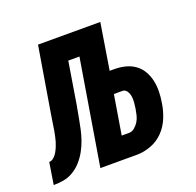

<svg xmlns="http://www.w3.org/2000/svg" viewBox="-144 -623 742 727"><g transform="rotate(-20 227.0 -260.0)"><path d="M-46 0 -32 -88Q-22 -88 -13.5 -95.5Q-5 -103 0.5 -112.5Q6 -122 10 -131.5Q14 -141 17 -151Q20 -161 22 -171Q24 -181 26 -191Q29 -209 31.5 -226.5Q34 -244 37 -261L80 -520H331L301 -334H320Q343 -334 364.5 -328.5Q386 -323 403 -310.5Q420 -298 430.5 -279.5Q441 -261 445.5 -240Q450 -219 449.5 -196.5Q449 -174 445 -151Q441 -123 429.5 -94.5Q418 -66 397 -44Q376 -22 347 -11Q318 0 290 0H142L212 -424H167L138 -246Q138 -246 137.5 -245.5Q137 -245 137 -245V-242Q137 -242 137 -242Q137 -242 137 -242Q133 -221 129.5 -201Q126 -181 121.5 -161Q117 -141 110 -121Q103 -101 92.5 -82Q82 -63 67.5 -46.5Q53 -30 34 -18.5Q15 -7 -5.5 -3.5Q-26 0 -46 0ZM260 -88H290Q302 -88 312.5 -97Q323 -106 329.5 -117Q336 -128 339 -140.5Q342 -153 344 -165Q346 -177 347 -189.5Q348 -202 346.5 -213.5Q345 -225 338.5 -235.5Q332 -246 320 -246H286Z"/></g></svg>

Font: Iosevka SS04 Oblique
Style: Bold
Weight: 700
Italic angle: -9°
Monospace: yes
Designer: Belleve Invis
Foundry: Belleve Invis
Version: Version 19.0.0; ttfautohint (v1.8.4)